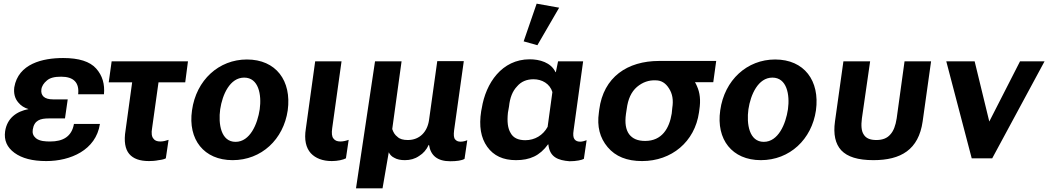

<svg xmlns="http://www.w3.org/2000/svg" viewBox="-20 -865 5727 1049"><path d="M233 15C364 15 504 -44 526 -188H384C372 -118 323 -92 255 -92C229 -92 197 -93 176 -110C161 -123 156 -138 159 -157C167 -208 200 -218 247 -218H335L350 -322H271C246 -322 229 -327 218 -337C208 -347 204 -359 206 -376C208 -394 219 -411 236 -425C253 -440 278 -446 314 -446C383 -446 414 -413 407 -350H548C553 -405 540 -452 505 -491C471 -529 411 -548 325 -548C213 -548 80 -517 58 -388C54 -355 61 -327 80 -305C94 -288 112 -276 136 -269C69 -256 19 -219 8 -148C1 -99 18 -60 59 -30C100 0 157 15 233 15Z M574 -415H702L666 -153C656 -93 664 -50 686 -24C708 2 743 15 794 15C810 15 828 14 847 10C866 8 879 4 886 0L901 -101C887 -96 871 -92 856 -92C838 -92 825 -97 818 -108C809 -118 806 -138 811 -165L846 -415H992L1007 -530H590Z M1251 10C1409 10 1529 -104 1552 -262C1574 -424 1488 -540 1329 -540C1176 -540 1052 -428 1029 -262C1006 -103 1094 10 1251 10ZM1267 -90C1187 -90 1172 -188 1183 -268C1195 -348 1236 -441 1314 -441C1393 -441 1410 -348 1399 -268C1387 -187 1346 -90 1267 -90Z M1793 15C1825 15 1855 8 1870 0L1885 -101C1871 -96 1855 -92 1840 -92C1822 -92 1810 -97 1802 -108C1793 -118 1791 -138 1795 -165L1846 -530H1702L1651 -162C1641 -101 1652 -57 1678 -28C1704 0 1743 15 1793 15Z M1925 164H2070L2104 -33C2110 -21 2119 -10 2134 -3C2149 6 2169 10 2192 10C2221 10 2247 3 2270 -13C2293 -27 2310 -47 2322 -73H2324C2333 -15 2370 16 2440 16C2475 16 2503 12 2518 3L2533 -99C2521 -94 2509 -91 2496 -91C2483 -91 2474 -95 2467 -103C2459 -112 2458 -128 2461 -153L2514 -531H2369L2324 -209C2315 -146 2274 -100 2208 -100C2184 -100 2164 -105 2152 -117C2137 -128 2129 -142 2123 -160L2174 -530H2029Z M2799 10C2875 10 2929 -14 2974 -76H2976C2983 -6 3029 11 3092 16C3129 16 3160 9 3170 3L3185 -99C3175 -95 3161 -91 3150 -91C3136 -91 3126 -95 3119 -104C3112 -113 3110 -129 3114 -154L3166 -530H3029L3017 -471H3015C2990 -524 2928 -541 2874 -541C2722 -541 2634 -411 2612 -273L2609 -258C2596 -176 2607 -112 2642 -63C2677 -14 2729 10 2799 10ZM2916 -618 3035 -823 2912 -845 2841 -639ZM2850 -99C2811 -99 2784 -112 2770 -138C2754 -164 2750 -200 2755 -249L2761 -283C2766 -331 2780 -367 2805 -393C2827 -419 2857 -432 2895 -432C2941 -432 2984 -408 2998 -362L2972 -172C2947 -126 2902 -99 2850 -99Z M3488 15C3649 15 3776 -90 3799 -251L3801 -266C3809 -317 3804 -359 3788 -394C3785 -402 3781 -409 3777 -416H3877L3893 -532H3581C3408 -532 3277 -444 3254 -266L3252 -250C3241 -174 3257 -112 3300 -61C3343 -10 3405 15 3488 15ZM3505 -95C3464 -95 3436 -107 3417 -132C3399 -157 3393 -193 3400 -243L3404 -269C3411 -324 3429 -363 3460 -390C3491 -416 3525 -428 3563 -426C3593 -426 3617 -411 3635 -382C3654 -353 3660 -318 3653 -275L3650 -245C3637 -163 3596 -95 3505 -95Z M4137 10C4295 10 4415 -104 4438 -262C4460 -424 4374 -540 4215 -540C4062 -540 3938 -428 3915 -262C3892 -103 3980 10 4137 10ZM4153 -90C4073 -90 4058 -188 4069 -268C4081 -348 4122 -441 4200 -441C4279 -441 4296 -348 4285 -268C4273 -187 4232 -90 4153 -90Z M4752 10C4902 10 4999 -47 5021 -202L5067 -530H4922L4879 -218C4873 -179 4862 -149 4844 -130C4827 -110 4802 -100 4768 -100C4733 -100 4711 -110 4699 -130C4686 -149 4684 -179 4689 -218L4734 -530H4588L4542 -202C4532 -131 4544 -79 4576 -44C4610 -8 4667 10 4752 10Z M5553 -530 5385 -201 5305 -530H5150L5289 0H5401L5687 -530Z"/></svg>

Font: Cheyenne Sans
Style: Bold Italic
Weight: 700
Italic angle: -8.13011°
Designer: The Public Sans project authors (U.S. Web Design System), Libre Franklin designed by Pablo Impallari and Rodrigo Fuenzal
Foundry: The Cheyenne Sans Project Authors
Version: Version 2.007